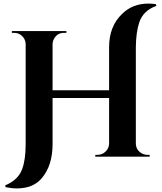

<svg xmlns="http://www.w3.org/2000/svg" viewBox="-20 -873 901 1070"><path d="M523 -10Q549 -10 568 -28Q587 -46 588 -72V-327H273V-70Q273 50 212 121Q164 177 74 177Q45 177 11 170L9 160Q83 129 104 68Q123 16 123 -70V-628Q122 -654 103.5 -672Q85 -690 59 -690H46V-700H350V-690H337Q301 -690 283 -660Q274 -646 273 -628V-370H588V-610Q588 -727 661 -796Q719 -853 807 -853Q827 -853 849 -850L851 -840Q778 -814 756 -748Q738 -694 737 -610V-73Q738 -37 769 -19Q784 -10 802 -10H814V0H511V-10Z"/></svg>

Font: Cinzel Decorative
Style: Bold
Weight: 700
Version: Version 1.002;PS 001.002;hotconv 1.0.56;makeotf.lib2.0.21325